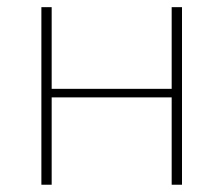

<svg xmlns="http://www.w3.org/2000/svg" viewBox="-20 -508 613 528"><path d="M93.8 0V-488.3H122.1V-263.7H452.1V-488.3H480.5V0H452.1V-240.2H122.1V0Z"/></svg>

Font: Gothic A1 Thin
Style: Regular
Weight: 250
Designer: HanYang I&C Co.,Ltd.
Foundry: HanYang I&C Co.,Ltd.
Version: Version 2.50